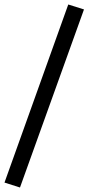

<svg xmlns="http://www.w3.org/2000/svg" viewBox="-39 -772 394 855"><path d="M50 63 -19 41 265 -752 335 -730Z"/></svg>

Font: Nunito Sans 10pt SemiExpanded
Style: Regular
Weight: 400
Width: 6
Designer: Vernon Adams
Foundry: Vernon Adams
Version: Version 3.101;gftools[0.9.27]